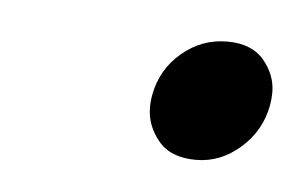

<svg xmlns="http://www.w3.org/2000/svg" viewBox="-26 -428 258 164"><g transform="rotate(5 103.0 -346.5)"><path d="M146 -295Q124 -295 113.5 -308Q103 -321 103 -336Q103 -342 104 -347Q108 -369 125 -383.5Q142 -398 164 -398Q185 -398 195.5 -385.5Q206 -373 206 -358Q206 -353 205 -347Q201 -325 184 -310Q167 -295 146 -295Z"/></g></svg>

Font: Fz Poppins Light
Style: Italic
Weight: 300
Italic angle: -10°
Designer: Ninad Kale (Devanagari), Jonny Pinhorn (Latin)
Foundry: Indian Type Foundry
Version: Vit hóa bi Vntype.Com & FontZin.Com